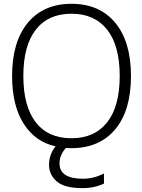

<svg xmlns="http://www.w3.org/2000/svg" viewBox="-20 -761 741 1000"><path d="M167 -123Q231.4 -41 352.1 -41Q472.7 -41 538.1 -124Q603.5 -207 603.5 -365.2Q603.5 -523.4 538.1 -606.4Q472.7 -689.5 352.1 -689.5Q231.4 -689.5 166.5 -606.4Q101.6 -523.4 101.6 -365.2Q101.6 -207 167 -123ZM43 -365.2Q43 -543.9 125 -642.6Q207 -741.2 352.5 -741.2Q498 -741.2 580.1 -642.6Q662.1 -543.9 662.1 -364.7Q662.1 -185.5 580.1 -87.4Q498 10.7 351.6 10.7Q330.1 10.7 323.2 9.8Q290 45.9 290 89.8Q290 169.9 412.1 169.9Q467.8 169.9 521.5 142.6V195.3Q467.8 219.7 408.2 218.8Q315.4 218.8 275.4 183.6Q235.4 148.4 235.4 97.7Q235.4 43.9 269.5 1Q164.1 -21.5 103.5 -116.2Q43 -210.9 43 -365.2Z"/></svg>

Font: Gen Shin Gothic Light
Style: Regular
Weight: 200
Designer: [Source Han Sans]
Ryoko NISHIZUKA  (kana & ideographs); Paul D. Hunt (Latin, Greek & Cyrillic); Wenlong ZHANG  (bopomofo
Version: Version 1.002.20150607